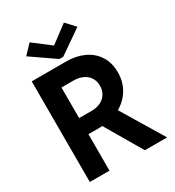

<svg xmlns="http://www.w3.org/2000/svg" viewBox="-218 -1063 1084 1189"><g transform="rotate(-30 324.0 -468.0)"><path d="M70.3 -719.7H317.4Q387.2 -719.7 442.4 -694.1Q497.6 -668.5 529.1 -619.4Q560.5 -570.3 560.5 -502.9Q561 -437.5 530.3 -384Q499.5 -330.6 442.9 -298.3L623 0H463.9L310.5 -261.7Q293.9 -260.7 285.2 -260.7H210.9V0H70.3ZM299.8 -843.8H302.7L424.8 -935.5L484.4 -871.1L315.4 -753.9H288.1L118.2 -871.1L179.7 -935.5ZM301.8 -376Q337.4 -376 365 -389.6Q392.6 -403.3 407.7 -428Q422.9 -452.6 422.9 -485.4Q422.9 -518.6 407.2 -543.2Q391.6 -567.9 362.8 -581.3Q334 -594.7 295.9 -594.7H210.9V-376Z"/></g></svg>

Font: Reddit Sans Vanilla
Style: Bold
Weight: 700
Designer: Stephen Hutchings
Foundry: Reddit
Version: Version 1.013